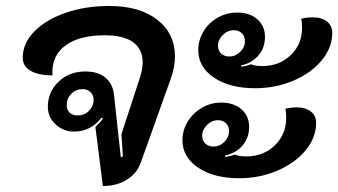

<svg xmlns="http://www.w3.org/2000/svg" viewBox="-20 -613 1131 642"><path d="M299 -188Q318 -207 324 -217L320 -220Q283 -173 228 -173Q192 -173 166 -197Q140 -221 140 -256Q140 -306 176 -340Q212 -374 265 -374Q309 -374 333 -353Q357 -332 361 -298L384 -87L391 -90L386 -164L448 -354Q457 -381 457 -405Q457 -448 425.5 -471.5Q394 -495 329 -495Q247 -495 201 -462.5Q155 -430 155 -371L156 -361Q108 -361 82 -376.5Q56 -392 56 -420Q56 -468 94.5 -507.5Q133 -547 199 -570Q265 -593 345 -593Q447 -593 506 -547Q565 -501 565 -424Q565 -388 550 -347L451 -70Q438 -33 404 -12Q370 9 324 9ZM293 -279Q293 -295 282.5 -305Q272 -315 256 -315Q234 -315 218.5 -299.5Q203 -284 203 -262Q203 -246 212.5 -236.5Q222 -227 240 -227Q262 -227 277.5 -242.5Q293 -258 293 -279Z M643 -445Q643 -479 660.5 -508Q678 -537 708 -554Q738 -571 773 -571Q815 -571 840.5 -548.5Q866 -526 866 -490Q866 -454 845 -428.5Q824 -403 786 -394V-390Q800 -391 819 -398Q834 -392 856 -392Q914 -392 952 -428.5Q990 -465 990 -520Q990 -541 987 -550Q1004 -555 1026 -555Q1056 -555 1073.5 -541Q1091 -527 1091 -503Q1091 -454 1056 -411.5Q1021 -369 961.5 -343.5Q902 -318 833 -318Q748 -318 695.5 -353.5Q643 -389 643 -445ZM799 -476Q799 -492 788.5 -502Q778 -512 762 -512Q741 -512 725 -496Q709 -480 709 -460Q709 -444 719.5 -434Q730 -424 747 -424Q767 -424 783 -439.5Q799 -455 799 -476ZM590 -144Q590 -177 607.5 -206Q625 -235 655 -252.5Q685 -270 719 -270Q762 -270 787.5 -247.5Q813 -225 813 -189Q813 -153 792 -127.5Q771 -102 733 -93V-88Q751 -91 765 -96Q782 -90 803 -90Q861 -90 899 -127Q937 -164 937 -219Q937 -239 934 -249Q952 -254 972 -254Q1002 -254 1019.5 -240Q1037 -226 1037 -202Q1037 -153 1002 -110.5Q967 -68 907.5 -42.5Q848 -17 780 -17Q695 -17 642.5 -52.5Q590 -88 590 -144ZM746 -175Q746 -191 735.5 -201Q725 -211 709 -211Q688 -211 672 -195Q656 -179 656 -159Q656 -143 666.5 -133Q677 -123 694 -123Q715 -123 730.5 -139Q746 -155 746 -175Z"/></svg>

Font: K2D SemiBold
Style: Italic
Weight: 600
Italic angle: -10°
Designer: Katatrad Aksorn Co.,Ltd.
Foundry: Cadson Demak Co.,Ltd.
Version: Version 1.000; ttfautohint (v1.6)